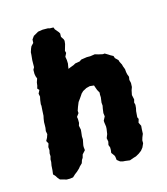

<svg xmlns="http://www.w3.org/2000/svg" viewBox="-136 -812 806 928"><g transform="rotate(-20 267.5 -348.0)"><path d="M22.4 -8 14 -19.8 8.8 -30.2 -0.4 -42.2 4 -63 7.2 -84.6 11.8 -101.6 13 -114.6 18.2 -128.8 18.8 -143.4 23.4 -158.4V-174L30.2 -190.4L23.8 -205.2L32.8 -218.6L40 -234.6L38.4 -251L42.2 -266.2L43.8 -280L45.2 -294.6L49 -310.6L53.2 -324.2L56 -344.2L57.2 -352.6L60.4 -373L60 -381L64.2 -400.8L69.2 -417.2L67.4 -432.6L77.2 -448.4L69.6 -458.2L74.6 -471L78.2 -486.8L86 -504.4L82.4 -517.4L81.4 -529.6L83.4 -549.8L90.6 -560.8L92.4 -579.2L94 -594.8L98.8 -620.4L100.8 -633.8L108.2 -650.8L113.6 -660.4L127 -672L129.4 -689L141.6 -703.2L159.8 -711.4L167.6 -715.2L191.6 -716.8L218.2 -714.2L226.2 -711L244.4 -709L247.6 -698L261.2 -678.6L265 -670.6L263 -653.8L271.4 -638.2L273 -630L269.8 -614.4L258 -583.8L260 -572.4L250 -556L251.4 -539.2L250.6 -521.4L247.2 -508.6L244.2 -496L256 -499.8L273.8 -504.8L283.8 -509.4L307.4 -511.4L317.6 -517.2L346.4 -519L364.2 -517.4L387.8 -518.8L403.4 -512.6L424.8 -505.8L433.8 -506L449.6 -494.6L457.4 -488.4L470 -480L472.8 -468.2L485.8 -453.2L487.8 -443L494.4 -427.2L495.8 -418L500.6 -401V-386L502 -374.4L506 -360L502.4 -345.2L504.8 -328.8L502.2 -308.8L495.6 -294.6L489 -272.2L492 -248.8L486.8 -234.6L488.8 -222.4L486 -206.2L481.6 -192.6L476.6 -162.4L480.2 -152.8L473.4 -135.4L480.4 -117.4L477.6 -101.2L474.6 -78.2L466.6 -62.6L461.4 -49.6L460.2 -34.8L450 -16.6L438 -4L422.8 5.4L406 13L392 15.8L372.4 21L349.6 16L338.2 14.2L325.4 9.4L312.4 -2.8L311.8 -19.6L309.8 -26.6L299.4 -43.6L302.6 -58.4L303.6 -70.6L299.8 -84.2L304.8 -99.8L303.2 -118L312.2 -136L318.2 -161L319.6 -171.8L318.4 -193.8L318.6 -202L330.4 -220.6L329.6 -237.4L334.4 -259L338.4 -272.8V-287.8L344.2 -313.8L344.6 -326.4L346.4 -337.2L339.4 -352.8L335.4 -367.8L332.8 -378.4L312.2 -382.4L293.8 -379.4L274.2 -371L262.2 -361.2L259.8 -357.6L247.4 -342.6L235.4 -328.8L224.8 -308.2L216.8 -290.2L216.6 -278.6L203.4 -263.6L204.4 -252.8L202.8 -233.4L197.6 -220.6L200 -199.4L197.6 -186.4L193.6 -167L193 -151.8L185.2 -124.8L184 -116L184.4 -99.8L167.4 -84L161.6 -68.6L154.8 -60L148.6 -45.4L134 -33.4L127.8 -26.6L112.8 -14.8L99.2 -6.2L85.6 4.4L69.6 5.2L59.6 4.2L53.6 3.8L43.2 -0.2Z"/></g></svg>

Font: Winky Rough
Style: Italic
Weight: 400
Italic angle: -8.97852°
Designer: Simon Atzbach
Foundry: typofactur
Version: Version 1.206